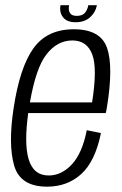

<svg xmlns="http://www.w3.org/2000/svg" viewBox="-20 -713 470 738"><path d="M161 4.5Q57.5 4.5 34.2 -77.2Q11 -159 32.5 -298.5Q56.5 -455.5 109 -528Q161.5 -600.5 263.5 -600.5Q366.5 -600.5 391.5 -528.8Q416.5 -457 391 -301Q389 -288 386.5 -278.5H88.5Q72.5 -162.5 89.5 -103Q108 -38.5 167 -38.5Q217 -38.5 256.8 -81.8Q296.5 -125 313.5 -212.5L368 -201.5Q346 -93 292.5 -44.2Q239 4.5 161 4.5ZM95 -319.5H334Q354.5 -449.5 335 -502.5Q315 -557.5 258 -557.5Q199.5 -557.5 157.5 -502.5Q118 -451 95 -319.5ZM270.5 -627.5Q237 -627.5 222.2 -646.8Q207.5 -666 212.5 -693H245.5Q242 -674 248.8 -663Q255.5 -652 275 -652Q296 -652 306 -663.2Q316 -674.5 319.5 -693H352.5Q347.5 -666 326.5 -646.8Q305.5 -627.5 270.5 -627.5Z"/></svg>

Font: Anybody Light
Style: Italic
Weight: 300
Italic angle: -10°
Designer: Tyler Finck
Foundry: Etcetera Type Company
Version: Version 1.010; ttfautohint (v1.8.3) -l 8 -r 50 -G 200 -x 14 